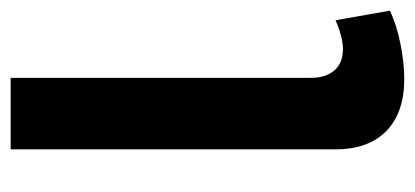

<svg xmlns="http://www.w3.org/2000/svg" viewBox="-229 -541 778 360"><g transform="rotate(-90 160.0 -361.0)"><path d="M60 -730H194V-168Q194 -139 208 -123Q222 -107 248 -107Q260 -107 274.5 -111Q289 -115 302 -121L320 -19Q293 -6 257 1Q221 8 192 8Q129 8 94.5 -25.5Q60 -59 60 -121Z"/></g></svg>

Font: Oxford Sans
Style: Bold
Weight: 700
Designer: Matt McInerney, Pablo Impallari, Rodrigo Fuenzalida
Foundry: Matt McInerney, Pablo Impallari, Rodrigo Fuenzalida
Version: Version 3.000g; ttfautohint (v1.5) -l 8 -r 28 -G 28 -x 14 -D